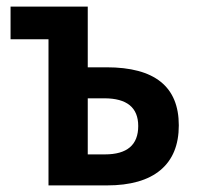

<svg xmlns="http://www.w3.org/2000/svg" viewBox="-20 -562 603 582"><path d="M127 0V-443H12V-542H246V-358H303Q522 -358 522 -182Q522 -93 466.5 -46.5Q411 0 304 0ZM246 -94H298Q399 -94 399 -180Q399 -264 296 -264H246Z"/></svg>

Font: Noto Sans Mono SemiCondensed SemiBold
Style: Regular
Weight: 600
Width: 4
Designer: Monotype Design Team
Foundry: Monotype Imaging Inc.
Version: Version 2.014; ttfautohint (v1.8.4.7-5d5b)